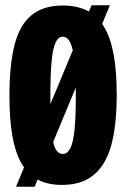

<svg xmlns="http://www.w3.org/2000/svg" viewBox="-20 -696 481 732"><path d="M41 16 329 -676H399L112 16ZM216 9Q161 9 122.5 -12Q84 -33 60.5 -75.5Q37 -118 26.5 -181.5Q16 -245 16 -330Q16 -449 35.5 -525Q55 -601 100 -638Q145 -675 219 -675Q275 -675 314 -654.5Q353 -634 377.5 -592.5Q402 -551 413.5 -486.5Q425 -422 425 -335Q425 -248 413.5 -183.5Q402 -119 377 -76.5Q352 -34 312.5 -12.5Q273 9 216 9ZM219 -109Q237 -109 248 -130.5Q259 -152 264 -200Q269 -248 269 -327Q269 -410 264 -460.5Q259 -511 248 -533.5Q237 -556 219 -556Q202 -556 191.5 -533Q181 -510 176.5 -459.5Q172 -409 172 -326Q172 -267 174.5 -225.5Q177 -184 182 -158.5Q187 -133 196.5 -121Q206 -109 219 -109Z"/></svg>

Font: Bricolage Grotesque 96pt ExtraBold Condensed
Style: Regular
Weight: 800
Width: 3
Version: Version 1.001;gftools[0.9.33.dev8+g029e19f]